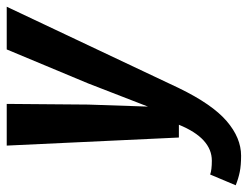

<svg xmlns="http://www.w3.org/2000/svg" viewBox="-160 -449 737 571"><g transform="rotate(-90 208.5 -163.5)"><path d="M474 -512 232 0Q184 99 134 142Q84 185 31 185Q2 185 -17.5 181Q-37 177 -57 169L-25 93Q-11 98 16 98Q83 98 123 0H85L61 -512H185L183 -270L177 -92L246 -270L347 -512Z"/></g></svg>

Font: Decalotype SemiBold Italic
Style: Regular
Weight: 600
Italic angle: -12°
Designer: Alfredo Marco Pradil
Foundry: Alfredo Marco Pradil
Version: Version 1.0